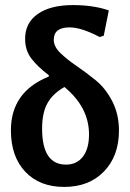

<svg xmlns="http://www.w3.org/2000/svg" viewBox="-20 -727 511 757"><path d="M233 10Q136 10 79.5 -50Q23 -110 23 -213Q23 -365 172 -425L173 -430Q127 -465 103 -497Q79 -529 79 -574Q79 -637 129 -672Q179 -707 268 -707Q348 -707 409 -686L389 -586L373 -581Q301 -619 254 -619Q192 -619 192 -570Q192 -543 218.5 -517.5Q245 -492 282.5 -466.5Q320 -441 358 -410Q396 -379 422.5 -328Q449 -277 449 -212Q449 -112 390 -51Q331 10 233 10ZM146 -220Q146 -78 240 -78Q283 -78 307 -109.5Q331 -141 331 -197Q331 -304 234 -384Q187 -357 166.5 -319Q146 -281 146 -220Z"/></svg>

Font: Alegreya Sans
Style: Bold
Weight: 700
Designer: Juan Pablo del Peral
Foundry: Huerta Tipografica
Version: Version 2.007